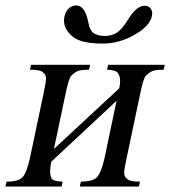

<svg xmlns="http://www.w3.org/2000/svg" viewBox="-33 -685 625 705"><path d="M204 -626Q208 -644 220 -654.5Q232 -665 247 -665Q279 -665 291 -604Q297 -570 314 -561.5Q331 -553 349 -553Q379 -553 397.5 -566Q416 -579 437 -613Q468 -664 498 -664Q512 -664 519 -655Q526 -646 526 -637Q526 -632 525 -627Q518 -590 461.5 -557.5Q405 -525 344 -525Q263 -525 232.5 -551.5Q202 -578 202 -609Q202 -617 204 -626ZM165 -138 405 -361Q408 -377 408 -388Q408 -405 400 -416.5Q392 -428 360 -429L364 -447H572L568 -429Q535 -429 523 -422.5Q511 -416 502 -406Q493 -396 482 -342L432 -105Q423 -65 423 -50Q423 -45 425 -39Q427 -33 437 -25.5Q447 -18 481 -18L477 0H260L264 -18Q305 -18 321.5 -33Q338 -48 351 -105L395 -315L155 -91Q151 -69 151 -55Q151 -42 156 -30.5Q161 -19 197 -18L193 0H-13L-9 -18Q34 -18 49.5 -34Q65 -50 77 -105L127 -342Q136 -384 136 -398Q136 -402 134 -408Q132 -414 122 -421.5Q112 -429 77 -429L81 -447H298L294 -429Q261 -429 249 -422.5Q237 -416 228 -406Q219 -396 208 -342Z"/></svg>

Font: New Athena Unicode
Style: Italic
Weight: 400
Designer: J. Rusten 1997; rev. by R. Hancock 2001, 2002, rev. by D. Mastronarde 2002-2019
Foundry: Society for Classical Studies (formerly American Philological Association)
Version: Version 5.008